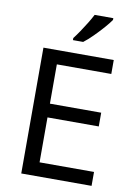

<svg xmlns="http://www.w3.org/2000/svg" viewBox="-101 -1008 758 1073"><g transform="rotate(10 278.0 -472.0)"><path d="M496 0H97V-714H496V-635H187V-412H478V-334H187V-79H496ZM453 -934Q441 -916 416 -887.5Q391 -859 362.5 -830.5Q334 -802 310 -784H252V-796Q267 -815 284.5 -841Q302 -867 319 -894.5Q336 -922 347 -944H453Z"/></g></svg>

Font: Noto Sans Thai Looped
Style: Regular
Weight: 400
Designer: Sasikarn Vongin, Ben Mitchell
Foundry: The Fontpad Ltd
Version: Version 1.001; ttfautohint (v1.8.4.7-5d5b)